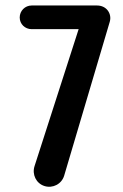

<svg xmlns="http://www.w3.org/2000/svg" viewBox="-20 -684 457 713"><path d="M387.7 -603.5C396 -632.3 376.5 -663.6 340.3 -663.6H97.7C72.8 -663.6 53.2 -643.6 53.2 -619.1C53.2 -594.7 72.8 -575.7 97.7 -575.7H272L108.4 -67.4C98.1 -36.1 114.3 -2.9 145 6.8C175.8 16.6 209 -0.5 218.3 -31.7Z"/></svg>

Font: Supermercado One
Style: Regular
Weight: 400
Designer: James Grieshaber
Foundry: James Grieshaber
Version: Version 1.002